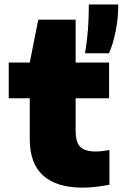

<svg xmlns="http://www.w3.org/2000/svg" viewBox="-20 -828 548 858"><path d="M348.5 10.5Q233.5 10.5 173.2 -43.2Q113 -97 113 -206.5V-389H19V-548.5H113L151 -740H318V-548.5H467.5V-389H318V-245Q318 -191 339.2 -171Q360.5 -151 408.5 -151Q433 -151 469 -157.5V-2.5Q444.5 2.5 411.8 6.5Q379 10.5 348.5 10.5ZM360 -590Q369.5 -647 373.2 -697.8Q377 -748.5 377 -808H508.5Q508.5 -746.5 497.2 -689.8Q486 -633 467 -590Z"/></svg>

Font: Encode Sans Expanded Expanded ExtraBold
Style: Regular
Weight: 800
Width: 7
Designer: Multiple Designers
Foundry: Impallari Type
Version: Version 3.000; ttfautohint (v1.8.3) -l 8 -r 50 -G 200 -x 14 